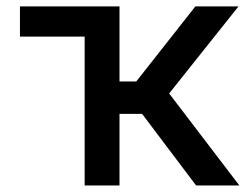

<svg xmlns="http://www.w3.org/2000/svg" viewBox="-20 -565 759 585"><path d="M237.9 0V-453.5H40.8V-545.5H344.1V-316.8H395.2L575.3 -545.5H706.7L495.4 -280.2L709.2 0H577.4L413 -218H344.1V0Z"/></svg>

Font: Inter Zeller Medium
Style: Regular
Weight: 500
Designer: Rasmus Andersson; Joe Bland
Foundry: zeller
Version: Version 3.015;git-dec3a8cb1